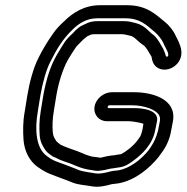

<svg xmlns="http://www.w3.org/2000/svg" viewBox="-20 -706 715 735"><path d="M399 -303H484C535 -303 580 -285 590 -263C593 -256 593 -250 592 -242L585 -206C578 -179 569 -161 559 -146L549 -131C519 -94 477 -62 434 -54C424 -53 410 -52 396 -48C381 -44 361 -40 347 -42C323 -46 300 -49 284 -54C270 -60 260 -64 246 -69L228 -76C205 -85 186 -90 173 -99L159 -109C118 -138 112 -210 125 -281L135 -343C143 -388 157 -440 173 -470C198 -520 220 -556 257 -592C282 -617 312 -636 353 -636H459C516 -636 538 -612 573 -583C582 -576 600 -554 604 -544C611 -526 623 -511 624 -498C625 -492 622 -487 616 -490C613 -492 617 -492 606 -516C606 -517 605 -518 605 -519C595 -534 587 -555 568 -572C567 -573 566 -573 565 -574C552 -582 535 -610 498 -618C486 -621 473 -625 457 -625H351C337 -625 324 -622 315 -618L302 -612C295 -609 287 -605 281 -600L267 -588C266 -587 265 -585 264 -584C256 -575 243 -566 229 -547C222 -537 219 -530 212 -520L197 -495C172 -451 157 -402 146 -342L136 -281C130 -244 130 -215 132 -187C134 -162 144 -146 154 -131C162 -120 173 -114 178 -110C179 -109 181 -108 182 -107L194 -102C210 -93 221 -90 232 -86L252 -79C274 -70 296 -59 331 -55C338 -54 350 -50 366 -53C390 -56 399 -61 415 -62C422 -63 429 -64 434 -65C459 -67 478 -82 488 -89C524 -115 564 -153 574 -207L581 -242C591 -298 485 -292 482 -292H397C389 -292 392 -303 399 -303ZM493 -353H408C378 -353 347 -329 342 -298C337 -267 359 -242 389 -242H474C481 -242 514 -238 529 -232L525 -208C523 -199 519 -187 517 -184C504 -165 501 -160 480 -141C470 -133 447 -115 439 -115C432 -115 427 -113 419 -112C396 -110 380 -106 364 -102C364 -102 358 -104 344 -105C320 -107 302 -117 277 -127L257 -134C241 -140 231 -143 223 -147L212 -152C205 -158 201 -160 197 -164C188 -178 184 -182 182 -200C180 -225 181 -250 186 -281L196 -342C204 -389 220 -441 240 -477L254 -500C259 -507 264 -515 269 -523C275 -532 285 -540 298 -554L309 -563C311 -565 314 -567 316 -568L327 -573C333 -575 336 -575 342 -575H448C456 -575 471 -571 479 -569C497 -565 505 -548 532 -531C542 -521 549 -507 560 -489C562 -485 561 -458 586 -445C625 -425 681 -461 674 -513C671 -536 659 -556 652 -570C644 -589 626 -611 609 -624C578 -649 542 -686 468 -686H362C303 -686 258 -657 225 -624C211 -611 195 -596 180 -573C161 -546 143 -516 128 -486C107 -445 93 -390 85 -343L75 -281C67 -238 68 -203 70 -171C73 -128 93 -89 124 -67L139 -57C160 -43 182 -36 203 -28L222 -21C236 -16 243 -13 258 -7C281 2 309 3 330 7C356 12 383 6 404 0C409 -2 422 -2 433 -4C499 -16 553 -63 588 -106C588 -106 589 -107 589 -108L600 -123C616 -144 630 -174 635 -205L642 -242C657 -327 563 -353 493 -353Z"/></svg>

Font: Blanket
Style: OutlineObl
Weight: 400
Foundry: Cannot Into Space Fonts
Version: Version 0.9